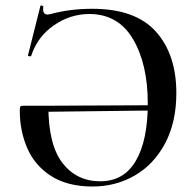

<svg xmlns="http://www.w3.org/2000/svg" viewBox="-20 -667 711 699"><path d="M52 -265Q52 -276 54 -279Q56 -282 64 -282H156Q156 -140 207.5 -73.5Q259 -7 345 -7Q431 -7 474.5 -81.5Q518 -156 518 -290Q518 -434 464 -525Q410 -616 305 -616Q236 -616 176.5 -575Q117 -534 94 -465Q93 -461 87 -462Q81 -463 82 -466L127 -645Q127 -647 130 -647Q133 -647 138 -644Q137 -640 137 -633Q137 -614 154 -614Q157 -614 165 -616Q235 -635 316 -635Q473 -635 547.5 -552Q622 -469 622 -328Q622 -222 581 -145Q540 -68 470.5 -28Q401 12 317 12Q226 12 166.5 -26Q107 -64 79.5 -127Q52 -190 52 -265ZM556 -265 144 -260V-282L555 -284Z"/></svg>

Font: Cormorant Garamond SemiBold
Style: Regular
Weight: 600
Designer: Christian Thalmann (Catharsis Fonts)
Foundry: Catharsis Fonts
Version: Version 4.000